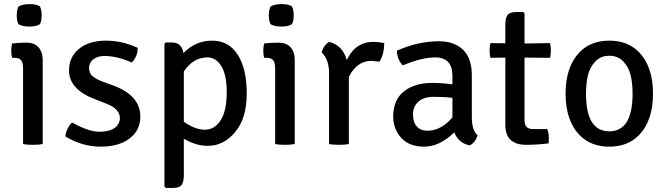

<svg xmlns="http://www.w3.org/2000/svg" viewBox="-20 -705 3263 940"><path d="M189 -411V0Q172 4 141 4Q110 4 93 0V-371Q93 -398 83.5 -410Q74 -422 50 -422H39Q35 -437 35 -456Q35 -475 39 -492Q71 -496 99 -496H112Q148 -496 168.5 -473.5Q189 -451 189 -411ZM70 -673Q91 -685 125 -685Q159 -685 176 -673Q184 -655 184 -630Q184 -605 176 -587Q159 -575 124 -575Q89 -575 70 -587Q62 -605 62 -630Q62 -655 70 -673Z M300 -37Q301 -54 310.5 -74Q320 -94 333 -105Q415 -60 465.5 -60Q516 -60 541 -78.5Q566 -97 567 -126Q567 -172 502 -197L446 -219Q318 -267 318 -360Q318 -427 367.5 -466.5Q417 -506 497.5 -506Q578 -506 654 -471Q655 -452 646.5 -431Q638 -410 625 -399Q552 -431 492 -431Q458 -431 437 -414.5Q416 -398 416 -373Q416 -348 431.5 -333.5Q447 -319 481 -306L541 -284Q667 -235 667 -134Q667 -67 614.5 -27Q562 13 472.5 13Q383 13 300 -37Z M998 9Q938 9 880 -26V153Q880 186 869 200.5Q858 215 828 215H792L785 209V-491L792 -497H822Q870 -497 878 -445Q937 -506 1018.5 -506Q1100 -506 1144 -437Q1188 -368 1188 -247Q1188 -126 1131.5 -58.5Q1075 9 998 9ZM996 -424Q926 -424 880 -355V-109Q935 -70 983 -70Q1031 -70 1060.5 -116.5Q1090 -163 1090 -251Q1090 -339 1063.5 -381.5Q1037 -424 996 -424Z M1423 -411V0Q1406 4 1375 4Q1344 4 1327 0V-371Q1327 -398 1317.5 -410Q1308 -422 1284 -422H1273Q1269 -437 1269 -456Q1269 -475 1273 -492Q1305 -496 1333 -496H1346Q1382 -496 1402.5 -473.5Q1423 -451 1423 -411ZM1304 -673Q1325 -685 1359 -685Q1393 -685 1410 -673Q1418 -655 1418 -630Q1418 -605 1410 -587Q1393 -575 1358 -575Q1323 -575 1304 -587Q1296 -605 1296 -630Q1296 -655 1304 -673Z M1555 -448Q1563 -482 1591 -500Q1657 -484 1678 -411Q1719 -500 1809 -500Q1833 -500 1861 -494Q1861 -440 1838 -403Q1832 -404 1798 -407Q1728 -407 1688 -329V0Q1671 4 1639.5 4Q1608 4 1591 0V-346Q1591 -414 1555 -448Z M2318 -43Q2308 -8 2280 7Q2225 -4 2204 -57Q2132 13 2057 13Q1982 13 1943.5 -31Q1905 -75 1905 -134Q1905 -216 1957.5 -257.5Q2010 -299 2096 -299Q2147 -299 2195 -292V-333Q2195 -424 2111 -424Q2046 -424 1952 -385Q1925 -412 1923 -457Q2028 -503 2128 -503Q2205 -503 2247.5 -461Q2290 -419 2290 -336V-131Q2290 -67 2318 -43ZM2072 -65Q2139 -65 2195 -130V-226Q2156 -231 2105 -231Q2054 -231 2028 -207Q2002 -183 2002 -145Q2002 -107 2020.5 -86Q2039 -65 2072 -65Z M2673 -494Q2677 -477 2677 -457.5Q2677 -438 2673 -422L2548 -423V-116Q2548 -73 2589 -73H2659Q2667 -54 2667 -31.5Q2667 -9 2666 -3Q2608 4 2556 4Q2454 4 2454 -94V-423L2381 -422Q2377 -438 2377 -457.5Q2377 -477 2381 -494L2454 -493V-584Q2454 -618 2465 -632Q2476 -646 2506 -646H2542L2548 -640V-492Z M3107 -451Q3177 -380 3177 -246.5Q3177 -113 3107 -42Q3052 13 2963 13Q2874 13 2819 -42Q2749 -113 2749 -246.5Q2749 -380 2819 -451Q2874 -506 2963 -506Q3052 -506 3107 -451ZM2849 -246Q2849 -62 2963 -62Q3077 -62 3077 -246Q3077 -298 3067.5 -337Q3058 -376 3031.5 -404Q3005 -432 2963 -432Q2921 -432 2894.5 -404Q2868 -376 2858.5 -337Q2849 -298 2849 -246Z"/></svg>

Font: Signika Negative
Style: Regular
Weight: 400
Designer: Anna Giedrys
Foundry: Anna Giedrys
Version: Version 1.001